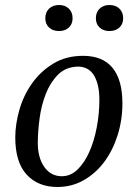

<svg xmlns="http://www.w3.org/2000/svg" viewBox="-20 -735 549 767"><path d="M292 -469Q243 -468 212 -437Q181 -406 163 -360Q145 -314 138 -261Q131 -208 131 -164Q131 -105 157 -68Q183 -31 227 -31Q262 -31 289.5 -57.5Q317 -84 336.5 -127.5Q356 -171 366.5 -226Q377 -281 377 -337Q377 -396 356.5 -432Q336 -468 292 -469ZM41 -186Q41 -239 57.5 -296.5Q74 -354 108 -402Q142 -450 193 -481Q244 -512 312 -512Q390 -512 429.5 -464Q469 -416 469 -322Q469 -256 450 -195.5Q431 -135 397 -89Q363 -43 315 -15.5Q267 12 209 12Q132 12 86.5 -37.5Q41 -87 41 -186ZM363 -662Q363 -686 378 -700.5Q393 -715 417 -715Q442 -715 457 -700.5Q472 -686 472 -662Q472 -639 457 -625Q442 -611 417 -611Q393 -611 378 -625Q363 -639 363 -662ZM161 -662Q161 -686 176 -700.5Q191 -715 216 -715Q240 -715 255 -700.5Q270 -686 270 -662Q270 -639 255 -625Q240 -611 216 -611Q191 -611 176 -625Q161 -639 161 -662Z"/></svg>

Font: PTSerif
Style: Italic
Weight: 400
Italic angle: -12°
Designer: A.Korolkova, O.Umpeleva, V.Yefimov
Foundry: ParaType Ltd
Version: Version 1.000W OFL; ttfautohint (v1.2) -l 8 -r 50 -G 200 -x 